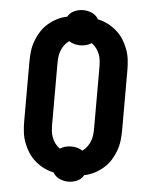

<svg xmlns="http://www.w3.org/2000/svg" viewBox="-56 -818 712 902"><g transform="rotate(5 300.0 -367.5)"><path d="M300 37Q279 37 258.5 28Q238 19 228 0Q203 -5 180.5 -16.5Q158 -28 139 -44.5Q120 -61 106.5 -82Q93 -103 84 -127Q75 -151 72 -176Q69 -201 69 -226V-509Q69 -534 72 -559Q75 -584 84 -608Q93 -632 106.5 -653Q120 -674 139 -690.5Q158 -707 180.5 -718.5Q203 -730 228 -735Q238 -754 258.5 -763Q279 -772 300 -772Q321 -772 341.5 -763Q362 -754 372 -735Q397 -730 419.5 -718.5Q442 -707 461 -690.5Q480 -674 493.5 -653Q507 -632 516 -608Q525 -584 528 -559Q531 -534 531 -509V-226Q531 -201 528 -176Q525 -151 516 -127Q507 -103 493.5 -82Q480 -61 461 -44.5Q442 -28 419.5 -16.5Q397 -5 372 0Q362 19 341.5 28Q321 37 300 37ZM353 -114Q366 -123 375.5 -136Q385 -149 390.5 -163.5Q396 -178 397.5 -194Q399 -210 399 -226V-509Q399 -525 397.5 -541Q396 -557 390.5 -571.5Q385 -586 375.5 -599Q366 -612 353 -621Q341 -613 327.5 -609.5Q314 -606 300 -606Q286 -606 272.5 -609.5Q259 -613 247 -621Q234 -612 224.5 -599Q215 -586 209.5 -571.5Q204 -557 202.5 -541Q201 -525 201 -509V-226Q201 -210 202.5 -194Q204 -178 209.5 -163.5Q215 -149 224.5 -136Q234 -123 247 -114Q259 -122 272.5 -125.5Q286 -129 300 -129Q314 -129 327.5 -125.5Q341 -122 353 -114Z"/></g></svg>

Font: Iosevka SS04 Heavy Extended
Style: Regular
Weight: 900
Width: 7
Monospace: yes
Designer: Belleve Invis
Foundry: Belleve Invis
Version: Version 19.0.0; ttfautohint (v1.8.4)